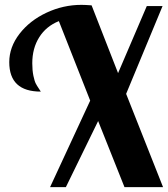

<svg xmlns="http://www.w3.org/2000/svg" viewBox="-20 -770 691 790"><path d="M650.9 0H492.2L383.8 -272L251 0H186L351.1 -356L222.2 -683.1Q169.9 -662.1 141.4 -616.7Q112.8 -571.3 112.8 -509.8Q112.8 -480.5 117.4 -458.3Q122.1 -436 127.2 -426.3Q132.3 -416.5 139.4 -406.2Q146.5 -396 147.9 -393.1Q18.1 -393.1 18.1 -514.2Q18.1 -576.2 60.3 -630.9Q102.5 -685.5 171.4 -717.8Q240.2 -750 314.9 -750Q330.6 -750 356.9 -748L465.8 -469.2L584 -745.1H648.9L499 -383.8Z"/></svg>

Font: Lobster Two
Style: Bold
Weight: 700
Designer: Pablo Impallari
Foundry: Pablo Impallari. www.impallari.com
Version: Version 1.006